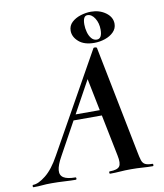

<svg xmlns="http://www.w3.org/2000/svg" viewBox="-127 -890 821 963"><g transform="rotate(-10 283.5 -408.5)"><path d="M-34 0Q-38 0 -38 -6Q-38 -12 -34 -12Q-8 -12 30 -42Q68 -72 103 -136L382 -634Q384 -638 391.5 -637Q399 -636 400 -633L509 -84Q514 -57 519 -41Q524 -25 536 -18.5Q548 -12 573 -12Q577 -12 577 -6Q577 0 573 0Q547 0 520.5 -2Q494 -4 462 -4Q431 -4 406.5 -2Q382 0 356 0Q352 0 352 -6Q352 -12 356 -12Q394 -12 405.5 -27Q417 -42 408 -84L323 -505L379 -582L130 -129Q107 -88 104.5 -62Q102 -36 121 -24Q140 -12 181 -12Q185 -12 185 -6Q185 0 180 0Q157 0 123.5 -2Q90 -4 58 -4Q29 -4 10.5 -2Q-8 0 -34 0ZM202 -295 218 -323H405L407 -295ZM392 -660Q340.8 -660 312.9 -684.5Q285 -709 285 -740Q285 -766 303.2 -783Q321.4 -800 348.3 -808.5Q375.2 -817 401.4 -817Q445 -817 476.5 -794Q508 -771 508 -737Q508 -713 490.7 -695.5Q473.4 -678 446.7 -669Q420 -660 392 -660ZM407 -674Q434 -674 434 -720Q434 -753.4 418.5 -778.2Q403 -803 381 -803Q358 -803 358 -759.5Q358 -740 363.5 -720Q369 -700 380 -687Q391 -674 407 -674Z"/></g></svg>

Font: Cormorant Light
Style: Italic
Weight: 300
Italic angle: -10°
Designer: Christian Thalmann (Catharsis Fonts)
Foundry: Catharsis Fonts
Version: Version 4.000